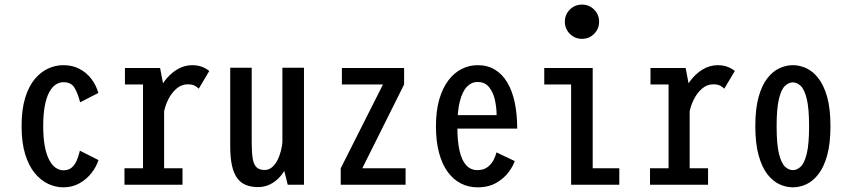

<svg xmlns="http://www.w3.org/2000/svg" viewBox="-20 -791 3640 822"><path d="M401.6 -105.7Q392.9 -77.6 372.1 -50.8Q351.4 -23.9 320.6 -6.5Q289.8 11 251.1 11Q218.1 11 186.3 -3.8Q154.6 -18.6 128.7 -50Q102.9 -81.4 87.6 -131.2Q72.4 -181 72.4 -251Q72.4 -321.8 87.6 -371.6Q102.9 -421.4 128.7 -452.4Q154.6 -483.4 186.3 -497.7Q218.1 -512 251.1 -512Q289.6 -512 319.8 -496.4Q350.1 -480.7 370.7 -453.9Q391.4 -427 401.1 -393L323.1 -353Q313.1 -392 298.7 -415.6Q284.3 -439.1 252 -439.1Q233.9 -439.1 218 -428.5Q202.1 -417.8 190.2 -395.1Q178.2 -372.4 171.6 -336.6Q165 -300.9 165 -251Q165 -201.6 171.6 -166Q178.2 -130.4 190.2 -107.3Q202.1 -84.2 218 -73Q233.9 -61.9 252 -61.9Q274 -61.9 287.6 -74Q301.3 -86.2 309.2 -105.5Q317.2 -124.8 322 -145.9Z M633.9 -287.9Q633.9 -329.9 646.8 -369.8Q659.7 -409.8 683 -441.9Q706.4 -474.1 737.2 -493Q768 -512 803.3 -512Q821.3 -512 835.3 -508Q849.3 -504 859.5 -498.2Q869.7 -492.5 875.9 -487.1L830.9 -411.3Q824.8 -418.2 813.6 -424.1Q802.5 -430 783.5 -430Q756.9 -430 735.5 -411.5Q714 -392.9 699.6 -363.7Q685.3 -334.5 680.4 -302.6ZM682.6 -70.6H761.4V0H512.9V-70.6H592.3V-429.4H514.9V-500H665.4L682.6 -409.6Z M1084.9 10Q1055.5 10 1033 1Q1010.5 -8 995.6 -28.3Q980.6 -48.6 973.1 -82.4Q965.6 -116.1 965.6 -166.1V-501H1057.6V-182.3Q1057.6 -138.6 1061.9 -112.4Q1066.3 -86.3 1078.4 -74.8Q1090.4 -63.3 1113.2 -63.3Q1130.1 -63.3 1143.6 -74.1Q1157.1 -85 1166.8 -103.3Q1176.5 -121.6 1182.3 -143.9Q1188.1 -166.1 1189.8 -188.5L1239.3 -185.3Q1231.7 -124.4 1209.8 -80.7Q1187.8 -37 1155.6 -13.5Q1123.4 10 1084.9 10ZM1211.9 0 1189 -91.5V-501H1281.4V0Z M1531.1 -70.6H1716.4V0H1438.7V-70.6L1619.7 -429.4H1443.7V-500H1710.1V-429.4Z M1920.4 -298.1H2106.1Q2106.1 -330 2098.9 -362.9Q2091.6 -395.8 2073.9 -417.9Q2056.1 -440 2025.1 -440Q1998.7 -440 1979.2 -419.9Q1959.6 -399.9 1948.8 -357.6Q1938 -315.4 1938 -248.9Q1938 -187.1 1947.4 -145.7Q1956.9 -104.3 1976 -83.5Q1995.1 -62.7 2024.1 -62.7Q2049.9 -62.7 2066.7 -75.2Q2083.5 -87.7 2092.8 -105.5Q2102 -123.2 2105.6 -138.6L2183.7 -101.4Q2177.4 -81 2158.1 -54.7Q2138.9 -28.4 2105.7 -8.7Q2072.4 11 2024.1 11Q1986.1 11 1953.7 -5.4Q1921.3 -21.7 1897.2 -54.4Q1873.1 -87 1859.8 -136.1Q1846.4 -185.1 1846.4 -250.6Q1846.4 -316.3 1860.6 -365.4Q1874.8 -414.4 1899.6 -447Q1924.5 -479.6 1956.7 -495.8Q1988.9 -512 2025 -512Q2067.1 -512 2098.7 -492.9Q2130.4 -473.8 2151.6 -438.4Q2172.9 -402.9 2183.6 -352.8Q2194.3 -302.6 2194.3 -240.4H1920.4Z M2471.6 -624.7Q2441.1 -624.7 2419.7 -646.1Q2398.3 -667.5 2398.3 -698Q2398.3 -728.8 2419.7 -750Q2441.1 -771.3 2471.6 -771.3Q2502.4 -771.3 2523.6 -750Q2544.9 -728.8 2544.9 -698Q2544.9 -667.5 2523.6 -646.1Q2502.4 -624.7 2471.6 -624.7ZM2517.5 -70.6H2631.4V0H2425.1V-429.4H2310.1V-500H2517.5Z M2883.9 -287.9Q2883.9 -329.9 2896.8 -369.8Q2909.7 -409.8 2933 -441.9Q2956.4 -474.1 2987.2 -493Q3018 -512 3053.3 -512Q3071.3 -512 3085.3 -508Q3099.3 -504 3109.5 -498.2Q3119.7 -492.5 3125.9 -487.1L3080.9 -411.3Q3074.8 -418.2 3063.6 -424.1Q3052.5 -430 3033.5 -430Q3006.9 -430 2985.5 -411.5Q2964 -392.9 2949.6 -363.7Q2935.3 -334.5 2930.4 -302.6ZM2932.6 -70.6H3011.4V0H2762.9V-70.6H2842.3V-429.4H2764.9V-500H2915.4L2932.6 -409.6Z M3374.6 11Q3346 11 3317.3 -2Q3288.6 -15.1 3265.3 -45.1Q3242 -75.1 3227.9 -125.8Q3213.7 -176.4 3213.7 -251Q3213.7 -325.6 3227.8 -375.9Q3241.8 -426.1 3265.2 -456Q3288.6 -485.9 3317.2 -499Q3345.8 -512 3374.6 -512Q3403.4 -512 3431.9 -499Q3460.3 -485.9 3483.7 -456Q3507.1 -426.1 3521.3 -375.9Q3535.4 -325.6 3535.4 -251Q3535.4 -176.4 3521.3 -125.8Q3507.1 -75.1 3483.7 -45.1Q3460.3 -15.1 3431.9 -2Q3403.4 11 3374.6 11ZM3374.6 -62.7Q3392.4 -62.7 3408.2 -77.6Q3424.1 -92.6 3434 -133.2Q3443.9 -173.8 3443.9 -251Q3443.9 -326.9 3434 -367.4Q3424.1 -407.9 3408.2 -423.1Q3392.4 -438.3 3374.6 -438.3Q3356.3 -438.3 3340.5 -423.1Q3324.6 -407.9 3314.8 -367.4Q3304.9 -326.9 3304.9 -251Q3304.9 -173.8 3314.9 -133.2Q3324.9 -92.6 3340.7 -77.6Q3356.5 -62.7 3374.6 -62.7Z"/></svg>

Font: League Mono Thin Condensed
Style: Regular
Weight: 100
Width: 1
Designer: Tyler Finck
Foundry: The League of Moveable Type / Tyler Finck
Version: Version 2.300;RELEASE